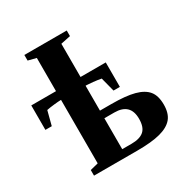

<svg xmlns="http://www.w3.org/2000/svg" viewBox="-161 -825 921 956"><g transform="rotate(-30 300.0 -347.0)"><path d="M585.9 -132.8Q585.9 -82.5 562.5 -54.4Q539.1 -26.4 489.5 -13.2Q439.9 0 357.4 0H107.9V-32.2L154.3 -43.9V-408.7H149.9Q140.1 -408.7 114.3 -406Q88.4 -403.3 69.8 -399.4L48.8 -318.4H12.2V-459H154.3V-649.9L107.9 -661.6V-693.8H351.6V-661.6L295.4 -649.9V-459H440.4V-318.4H403.8L382.8 -399.4Q362.3 -403.3 336.9 -406Q311.5 -408.7 302.7 -408.7H295.4V-265.6H360.8Q443.4 -265.6 491.9 -252.7Q540.5 -239.7 563.2 -211.9Q585.9 -184.1 585.9 -132.8ZM295.4 -43.9H348.6Q397 -43.9 420.4 -64.5Q443.8 -85 443.8 -133.3Q443.8 -221.7 352.5 -221.7H295.4Z"/></g></svg>

Font: Tinos
Style: Bold
Weight: 700
Designer: Steve Matteson
Foundry: Monotype Imaging Inc.
Version: Version 1.23